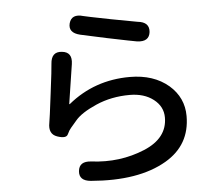

<svg xmlns="http://www.w3.org/2000/svg" viewBox="-56 -844 1112 955"><g transform="rotate(-5 500.0 -366.0)"><path d="M360 45Q300 40 305 -9Q310 -58 370 -51Q512 -33 637 -85Q754 -134 754 -237Q754 -292 707.5 -328Q661 -364 589 -364Q497 -364 420.5 -330.5Q344 -297 314 -261Q294 -237 284.5 -226.5Q275 -216 265.5 -195.5Q256 -175 212 -190Q168 -205 179 -261Q182 -274 198 -404Q214 -529 215 -552Q219 -613 272 -607Q325 -602 316 -542L286 -347Q285 -342 289 -345Q421 -453 597 -453Q716 -453 791 -389Q862 -327 862 -235Q862 -90 737 -17Q597 65 360 45ZM715 -667Q709 -618 649 -626Q635 -628 499 -656L370 -684Q311 -698 323 -745Q336 -792 394 -775Q399 -773 531 -747Q657 -723 660 -723Q720 -717 715 -667Z"/></g></svg>

Font: Resource Han Rounded KR Medium
Style: Regular
Weight: 500
Designer: Cyano Hao (round all glyphs); Ryoko NISHIZUKA 西塚涼子 (kana, bopomofo & ideographs); Paul D. Hunt (Latin, Greek & Cyrillic)
Foundry: Cyano Hao
Version: 0.990